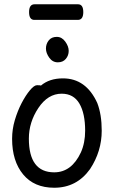

<svg xmlns="http://www.w3.org/2000/svg" viewBox="-20 -862 540 906"><path d="M235.8 23.9Q141.1 23.9 89.1 -39.1Q37.1 -102.1 37.1 -207Q37.1 -252 50 -295.4Q63 -338.9 82 -375.5Q101.1 -412.1 121.1 -436Q141.1 -460 154.8 -460Q171.9 -460 172.9 -458Q212.9 -492.2 276.9 -492.2Q386.2 -492.2 439 -376Q460 -321.8 460 -245.1Q460 -147.9 404.8 -64Q341.8 23.9 235.8 23.9ZM235.8 -48.8Q317.9 -48.8 361.8 -143.1Q381.8 -188 381.8 -245.1Q381.8 -327.1 354.5 -373.5Q327.1 -419.9 271 -419.9Q206.1 -419.9 161.1 -352.5Q116.2 -285.2 116.2 -208Q116.2 -48.8 235.8 -48.8ZM252.9 -567.9Q228 -567.9 212.4 -589.8Q196.8 -611.8 196.8 -632.8Q196.8 -654.8 210 -671.4Q223.1 -688 248 -688Q272 -688 288.1 -665.5Q304.2 -643.1 304.2 -622.1Q304.2 -600.1 290.5 -584Q276.9 -567.9 252.9 -567.9ZM142.1 -768.1Q117.2 -768.1 117.2 -804.9Q117.2 -841.8 143.1 -841.8H348.1Q373 -841.8 373 -804.9Q373 -768.1 347.2 -768.1Z"/></svg>

Font: LXGW WenKai Mono GB Screen
Style: Regular
Weight: 400
Monospace: yes
Designer: LXGW / Fontworks Inc.
Foundry: LXGW / Fontworks Inc.
Version: Version 1.510;January 18,2025